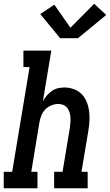

<svg xmlns="http://www.w3.org/2000/svg" viewBox="-42 -1005 587 1025"><path d="M-22 0V-88H23L116 -647H83V-735H232L187 -465Q196 -481 208 -495Q220 -509 235 -519.5Q250 -530 267.5 -534Q285 -538 302 -538Q328 -538 352.5 -529Q377 -520 394 -502.5Q411 -485 420.5 -462Q430 -439 433.5 -413.5Q437 -388 435.5 -361.5Q434 -335 430 -309L393 -88H426V0H247V-88H292L331 -323Q333 -337 334 -351.5Q335 -366 334 -379.5Q333 -393 329 -406Q325 -419 316.5 -429.5Q308 -440 295.5 -445Q283 -450 269 -450Q250 -450 231 -442Q212 -434 198.5 -419.5Q185 -405 178 -386.5Q171 -368 168 -349L125 -88H158V0ZM279 -801 173 -930 248 -980 334 -857 461 -985 525 -925 374 -801Z"/></svg>

Font: Iosevka Slab Semibold Oblique
Style: Regular
Weight: 600
Italic angle: -9°
Monospace: yes
Designer: Belleve Invis
Foundry: Belleve Invis
Version: Version 11.1.1; ttfautohint (v1.8.3)